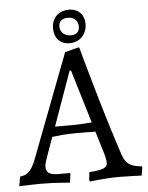

<svg xmlns="http://www.w3.org/2000/svg" viewBox="-72 -885 724 941"><g transform="rotate(-5 289.5 -414.0)"><path d="M293 -674C347 -674 378 -716 378 -762C378 -800 356 -838 301 -838C250 -838 217 -802 217 -754C217 -707 244 -674 293 -674ZM300 -712C279 -712 249 -725 249 -760C249 -784 264 -799 293 -799C326 -799 344 -779 344 -751C344 -716 316 -712 300 -712ZM332 10C332 10 404 0 481 0C515 0 587 3 587 3L594 -38L592 -42C534 -47 512 -63 496 -113C421 -338 337 -649 337 -649H329L266 -632L71 -121C49 -65 30 -48 -7 -44L-15 3C-15 3 47 0 95 0C161 0 234 7 234 7L240 -36L238 -40H181C139 -40 121 -52 121 -81C121 -90 124 -102 130 -120L167 -224C190 -227 237 -232 276 -232C304 -232 356 -232 380 -231L413 -122C419 -103 422 -87 422 -74C422 -50 402 -41 333 -36L329 3ZM185 -273 280 -540H287L366 -278C343 -276 300 -273 273 -273Z"/></g></svg>

Font: Alegreya SC
Style: Regular
Weight: 400
Designer: Juan Pablo del Peral
Foundry: Huerta Tipografica
Version: Version 2.007;PS 002.007;hotconv 1.0.88;makeotf.lib2.5.64775